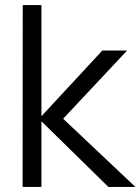

<svg xmlns="http://www.w3.org/2000/svg" viewBox="-20 -740 556 760"><path d="M69.5 0H144V-260L409 0H516L230 -270L483 -540H385L144 -280V-720H70Z"/></svg>

Font: Eudonet
Style: Regular
Weight: 400
Designer: Mikhail Sharanda
Foundry: Mikhail Sharanda
Version: Version 4.503;Glyphs 3.1.2 (3151)